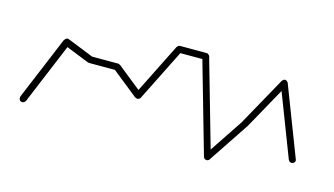

<svg xmlns="http://www.w3.org/2000/svg" viewBox="-54 -533 1209 696"><g transform="rotate(15 550.0 -185.5)"><path d="M38 -40Q38 -37 39.5 -34Q41 -31 44 -29.5Q47 -28 50 -28Q53 -28 56 -29.5Q59 -31 61 -34Q63 -37 63 -40Q63 -43 61 -46Q59 -49 56 -51Q53 -53 50 -53Q47 -53 44 -51Q41 -49 39.5 -46Q38 -43 38 -40Z M38 -45 62 -35 162 -275 138 -285Z M138 -280Q138 -277 139.5 -274Q141 -271 144 -269.5Q147 -268 150 -268Q153 -268 156 -269.5Q159 -271 161 -274Q163 -277 163 -280Q163 -283 161 -286Q159 -289 156 -291Q153 -293 150 -293Q147 -293 144 -291Q141 -289 139.5 -286Q138 -283 138 -280Z M155 -292 145 -268 245 -228 255 -252Z M238 -240Q238 -237 239.5 -234Q241 -231 244 -229.5Q247 -228 250 -228Q253 -228 256 -229.5Q259 -231 261 -234Q263 -237 263 -240Q263 -243 261 -246Q259 -249 256 -251Q253 -253 250 -253Q247 -253 244 -251Q241 -249 239.5 -246Q238 -243 238 -240Z M250 -253V-228H350V-253Z M338 -240Q338 -237 339.5 -234Q341 -231 344 -229.5Q347 -228 350 -228Q353 -228 356 -229.5Q359 -231 361 -234Q363 -237 363 -240Q363 -243 361 -246Q359 -249 356 -251Q353 -253 350 -253Q347 -253 344 -251Q341 -249 339.5 -246Q338 -243 338 -240Z M358 -250 342 -230 442 -150 458 -170Z M438 -160Q438 -157 439.5 -154Q441 -151 444 -149.5Q447 -148 450 -148Q453 -148 456 -149.5Q459 -151 461 -154Q463 -157 463 -160Q463 -163 461 -166Q459 -169 456 -171Q453 -173 450 -173Q447 -173 444 -171Q441 -169 439.5 -166Q438 -163 438 -160Z M439 -166 461 -154 561 -354 539 -366Z M538 -360Q538 -357 539.5 -354Q541 -351 544 -349.5Q547 -348 550 -348Q553 -348 556 -349.5Q559 -351 561 -354Q563 -357 563 -360Q563 -363 561 -366Q559 -369 556 -371Q553 -373 550 -373Q547 -373 544 -371Q541 -369 539.5 -366Q538 -363 538 -360Z M550 -373V-348H650V-373Z M638 -360Q638 -357 639.5 -354Q641 -351 644 -349.5Q647 -348 650 -348Q653 -348 656 -349.5Q659 -351 661 -354Q663 -357 663 -360Q663 -363 661 -366Q659 -369 656 -371Q653 -373 650 -373Q647 -373 644 -371Q641 -369 639.5 -366Q638 -363 638 -360Z M662 -363 638 -357 738 -7 762 -13Z M738 -10Q738 -7 739.5 -4Q741 -1 744 0.5Q747 2 750 2Q753 2 756 0.5Q759 -1 761 -4Q763 -7 763 -10Q763 -13 761 -16Q759 -19 756 -21Q753 -23 750 -23Q747 -23 744 -21Q741 -19 739.5 -16Q738 -13 738 -10Z M740 -17 760 -3 860 -153 840 -167Z M838 -160Q838 -157 839.5 -154Q841 -151 844 -149.5Q847 -148 850 -148Q853 -148 856 -149.5Q859 -151 861 -154Q863 -157 863 -160Q863 -163 861 -166Q859 -169 856 -171Q853 -173 850 -173Q847 -173 844 -171Q841 -169 839.5 -166Q838 -163 838 -160Z M839 -166 861 -154 961 -334 939 -346Z M938 -340Q938 -337 939.5 -334Q941 -331 944 -329.5Q947 -328 950 -328Q953 -328 956 -329.5Q959 -331 961 -334Q963 -337 963 -340Q963 -343 961 -346Q959 -349 956 -351Q953 -353 950 -353Q947 -353 944 -351Q941 -349 939.5 -346Q938 -343 938 -340Z M962 -344 938 -336 1038 -76 1062 -84Z M1038 -80Q1038 -77 1039.5 -74Q1041 -71 1044 -69.5Q1047 -68 1050 -68Q1053 -68 1056 -69.5Q1059 -71 1061 -74Q1063 -77 1063 -80Q1063 -83 1061 -86Q1059 -89 1056 -91Q1053 -93 1050 -93Q1047 -93 1044 -91Q1041 -89 1039.5 -86Q1038 -83 1038 -80Z"/></g></svg>

Font: Linefont Thin
Style: Regular
Weight: 100
Monospace: yes
Version: Version 3.002;gftools[0.9.33]